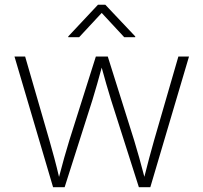

<svg xmlns="http://www.w3.org/2000/svg" viewBox="-20 -782 850 802"><path d="M201.7 0 40.5 -545.9H85L186.5 -195.3Q196.8 -159.2 206.8 -122.1Q216.8 -85 226.6 -43Q237.3 -85 248 -122.3Q258.8 -159.7 269.5 -195.3L380.4 -545.9H430.2L540.5 -195.3Q551.3 -159.7 561.8 -122.3Q572.3 -85 583 -43.5Q593.3 -85 603.3 -122.1Q613.3 -159.2 623.5 -195.3L725.1 -545.9H769.5L607.9 0H560.1L443.8 -364.7Q433.6 -397.5 424.1 -430.7Q414.6 -463.9 404.8 -499.5Q395.5 -463.9 385.7 -430.7Q376 -397.5 366.2 -364.7L250 0ZM310.5 -626.5H265.1V-629.9L389.2 -762.2H419.9L544.9 -629.9V-626.5H499L404.8 -728Z"/></svg>

Font: Inter Extra Light
Style: Regular
Weight: 200
Designer: Rasmus Andersson
Foundry: rsms
Version: Version 4.000;git-3c8e0fc